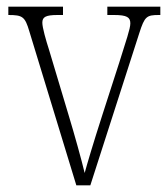

<svg xmlns="http://www.w3.org/2000/svg" viewBox="-20 -556 505 576"><path d="M68 -462 209 0H251L398 -457C414 -507 420 -511 457 -511H461V-536H302V-511H322C361 -511 371 -504 371 -486C371 -469 358 -434 338 -369L287 -211C259 -124 241 -63 234 -37C225 -75 203 -154 186 -210L127 -407C118 -435 107 -473 107 -488C107 -505 117 -511 153 -511H169V-536H5V-511C48 -511 55 -506 68 -462Z"/></svg>

Font: Noto Serif Hebrew Condensed ExtraLight
Style: Regular
Weight: 200
Width: 3
Designer: Monotype Design Team
Foundry: Monotype Imaging Inc.
Version: Version 2.004